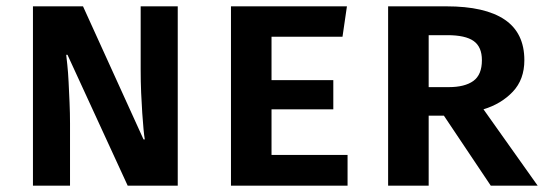

<svg xmlns="http://www.w3.org/2000/svg" viewBox="-20 -586 1725 606"><path d="M383 0 193 -413H189Q190 -404 192.5 -381Q195 -358 196.5 -327.5Q198 -297 199.5 -263Q201 -229 201 -197V0H84V-566H242L433 -146H437Q435 -157 433 -178.5Q431 -200 429 -229Q427 -258 425.5 -293Q424 -328 424 -367V-566H541V0Z M837 -470V-333H1032V-241H837V-97H1077V0H709V-566H1075L1061 -470Z M1635 -396Q1635 -335 1598.5 -296.5Q1562 -258 1506 -241L1677 0H1529L1381 -221H1333V0H1205V-566H1389Q1511 -566 1573 -524Q1635 -482 1635 -396ZM1501 -396Q1501 -438 1475 -456.5Q1449 -475 1392 -475H1333V-311H1396Q1447 -311 1474 -330.5Q1501 -350 1501 -396Z"/></svg>

Font: Qnwhxotralxmqkhsjrfbfhwcoqn
Style: Regular
Weight: 500
Designer: Carrois Corporate & Edenspiekermann
Foundry: Carrois Corporate GbR & Edenspiekermann AG
Version: Version 2.001